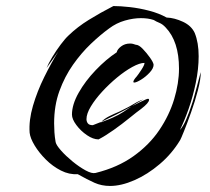

<svg xmlns="http://www.w3.org/2000/svg" viewBox="-20 -607 695 635"><path d="M344 8Q316 8 292.5 -2.5Q269 -13 237 -31Q209 -29 181.5 -43Q154 -57 131.5 -79.5Q109 -102 94.5 -126Q80 -150 78 -168Q75 -209 89 -257Q103 -305 126.5 -352.5Q150 -400 173 -437L134 -382Q140 -397 153 -418.5Q166 -440 181 -460Q196 -480 207 -490Q236 -518 274 -541.5Q312 -565 355 -587Q378 -587 409.5 -583.5Q441 -580 473.5 -571.5Q506 -563 531 -549Q557 -548 585 -535Q613 -522 624 -498Q637 -466 637 -421Q637 -379 627.5 -333Q618 -287 603.5 -246Q589 -205 575 -177Q586 -189 596 -212.5Q606 -236 614 -261Q617 -269 622 -287Q627 -305 632 -324Q637 -343 640.5 -356Q644 -369 644 -368Q644 -345 634.5 -308.5Q625 -272 612 -235.5Q599 -199 588.5 -173Q578 -147 576 -144Q549 -99 508.5 -64.5Q468 -30 424.5 -11Q381 8 344 8ZM296 -35Q369 -53 421.5 -90.5Q474 -128 507 -177Q540 -226 556 -279Q572 -332 572 -380Q572 -470 528 -516Q518 -527 507 -531.5Q496 -536 490 -540L488 -541Q470 -547 446 -547Q421 -547 393 -539Q365 -531 341 -513Q312 -492 280.5 -462Q249 -432 221.5 -393Q194 -354 176.5 -306Q159 -258 159 -199Q159 -185 160 -169.5Q161 -154 164 -137Q166 -127 182 -109Q198 -91 220 -73Q242 -55 263 -43.5Q284 -32 296 -35ZM306 -146Q288 -146 267.5 -160Q247 -174 232.5 -193.5Q218 -213 218 -228Q218 -261 240 -300Q262 -339 296.5 -375Q331 -411 366 -434Q368 -444 380.5 -453.5Q393 -463 410 -463Q415 -463 419.5 -462Q424 -461 429 -459Q439 -459 452 -445.5Q465 -432 476 -416.5Q487 -401 488 -393Q488 -381 475 -367Q462 -353 446.5 -343.5Q431 -334 424 -334Q421 -334 421 -336Q421 -342 432 -354Q437 -360 447.5 -376Q458 -392 458 -399Q442 -399 417.5 -385.5Q393 -372 367 -350.5Q341 -329 318 -304Q295 -279 280.5 -255Q266 -231 266 -213Q266 -205 270.5 -199Q275 -193 287 -193L315 -204L312 -202Q310 -201 319.5 -204.5Q329 -208 340 -212.5Q351 -217 353 -218Q373 -227 387.5 -236.5Q402 -246 415 -255Q392 -242 365 -228.5Q338 -215 315 -204Q326 -215 341 -222.5Q356 -230 375 -238Q410 -255 424 -264Q438 -273 454 -278Q444 -273 435 -267.5Q426 -262 417 -256Q430 -263 441.5 -268.5Q453 -274 462 -278Q473 -283 473 -277Q473 -267 447 -247Q433 -237 408.5 -217Q384 -197 356.5 -177.5Q329 -158 306 -146Z"/></svg>

Font: Smooch
Style: Regular
Weight: 400
Designer: Robert E. Leuschke
Foundry: Robert E. Leuschke
Version: Version 1.010; ttfautohint (v1.8.3)